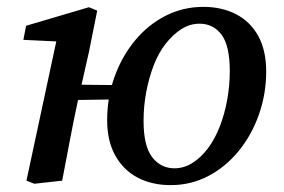

<svg xmlns="http://www.w3.org/2000/svg" viewBox="-20 -526 827 559"><path d="M80 9 57 0 150 -434 173 -404 48 -410 56 -451 239 -505 263 -495 239 -375 206 -229Q193 -169 182.5 -112.5Q172 -56 161 0ZM147 -234 152 -280 346 -278 343 -237ZM477 13Q423 13 381.5 -8.5Q340 -30 316 -72.5Q292 -115 292 -176Q292 -243 313.5 -302.5Q335 -362 373 -408Q411 -454 462 -480Q513 -506 572 -506Q626 -506 667.5 -484.5Q709 -463 732 -421Q755 -379 755 -318Q755 -253 734 -193Q713 -133 675 -86.5Q637 -40 586.5 -13.5Q536 13 477 13ZM488 -36Q516 -36 541 -52Q566 -68 586 -95Q606 -122 620 -158Q634 -194 641.5 -235.5Q649 -277 649 -319Q649 -393 625 -425Q601 -457 561 -457Q533 -457 508.5 -441.5Q484 -426 463 -399.5Q442 -373 428 -337Q414 -301 406 -259.5Q398 -218 398 -174Q398 -101 423 -68.5Q448 -36 488 -36Z"/></svg>

Font: Source Serif 4 Medium
Style: Italic
Weight: 500
Italic angle: -12°
Designer: Frank Grießhammer
Foundry: Adobe Systems Incorporated
Version: Version 4.004;hotconv 1.0.116;makeotfexe 2.5.65601